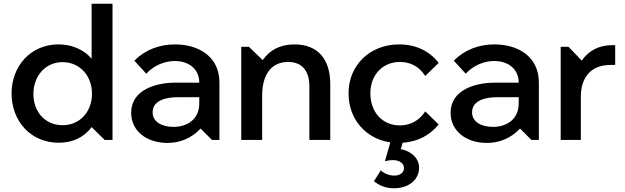

<svg xmlns="http://www.w3.org/2000/svg" viewBox="-20 -750 3349 1029"><path d="M295 15C367 15 429 -12 471 -69L541 0H583V-730H471V-435C423 -492 354 -512 293 -512C144 -512 42 -395 42 -250C42 -100 145 15 295 15ZM316 -79C221 -79 159 -151 159 -247C159 -340 221 -417 316 -417C406 -417 473 -345 473 -248C473 -149 406 -79 316 -79Z M877 16C940 16 1004 -6 1055 -61L1116 0H1156V-307C1156 -450 1041 -512 918 -512C835 -512 759 -484 700 -425L764 -355C806 -401 864 -423 917 -423C987 -423 1048 -384 1048 -307H920C816 -307 683 -269 683 -146C683 -45 769 16 877 16ZM910 -70C850 -70 798 -95 798 -148C798 -216 879 -229 931 -229H1048V-196C1048 -111 984 -70 910 -70Z M1273 0H1385V-239C1385 -340 1427 -418 1524 -418C1603 -418 1638 -365 1638 -288V0H1750V-300C1750 -431 1685 -512 1558 -512C1481 -512 1426 -482 1388 -428L1314 -499H1273Z M2090 259C2175 259 2226 210 2226 149C2226 98 2185 61 2128 49L2138 15C2220 10 2286 -27 2331 -83L2259 -153C2230 -109 2186 -78 2123 -78C2029 -78 1965 -149 1965 -250C1965 -351 2033 -418 2123 -418C2186 -418 2230 -388 2259 -343L2331 -413C2282 -476 2210 -512 2119 -512C1963 -512 1848 -401 1848 -250C1848 -110 1941 -6 2072 13L2043 114C2058 110 2073 108 2085 108C2122 108 2145 126 2145 151C2145 175 2124 191 2093 191C2065 191 2038 179 2021 163L1984 221C2012 244 2047 259 2090 259Z M2589 16C2652 16 2716 -6 2767 -61L2828 0H2868V-307C2868 -450 2753 -512 2630 -512C2547 -512 2471 -484 2412 -425L2476 -355C2518 -401 2576 -423 2629 -423C2699 -423 2760 -384 2760 -307H2632C2528 -307 2395 -269 2395 -146C2395 -45 2481 16 2589 16ZM2622 -70C2562 -70 2510 -95 2510 -148C2510 -216 2591 -229 2643 -229H2760V-196C2760 -111 2696 -70 2622 -70Z M2985 0H3093V-232C3093 -324 3137 -402 3253 -402H3277V-508H3262C3196 -508 3137 -483 3098 -425L3027 -499H2985Z"/></svg>

Font: LaHaus Display SemiBold
Style: Regular
Weight: 600
Designer: We are Make, BastardaType, Dalton Maag Ltd
Foundry: BastardaType, Dalton Maag Ltd
Version: Version 3.100;Glyphs 3.3 (3331)